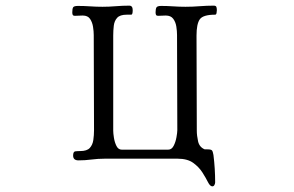

<svg xmlns="http://www.w3.org/2000/svg" viewBox="-20 -564 1040 680"><path d="M748 -528Q748 -525 747 -518.5Q746 -512 742 -512Q699 -512 687.5 -495.5Q676 -479 676 -438Q676 -353 676.5 -269Q677 -185 677 -101Q677 -84 681.5 -63.5Q686 -43 705 -35H715Q728 -35 731 -31Q734 -27 736 -15Q742 33 742 82Q742 86 739.5 91Q737 96 732 96Q724 96 716.5 81Q709 66 697 47Q685 28 664.5 13Q644 -2 609 -2H351Q327 -2 304 1Q281 4 258 4Q239 4 239 -13Q239 -27 246.5 -28Q254 -29 264 -29Q288 -29 298 -40Q308 -51 310.5 -68Q313 -85 313 -103Q313 -187 312.5 -271Q312 -355 312 -440Q312 -453 309.5 -469Q307 -485 299 -497Q291 -509 273 -509Q266 -509 259.5 -508.5Q253 -508 246 -508Q239 -508 237.5 -511.5Q236 -515 236 -520Q236 -533 239 -538Q242 -543 256 -543Q278 -543 299.5 -541.5Q321 -540 343 -540Q366 -540 390 -542Q414 -544 438 -544Q450 -544 450 -528Q450 -512 445 -512Q440 -512 429 -512Q405 -512 395 -501Q385 -490 383 -473Q381 -456 381 -438V-101Q381 -92 383.5 -76Q386 -60 392.5 -47Q399 -34 411 -34H576Q588 -34 595 -47.5Q602 -61 605 -78Q608 -95 608 -103Q608 -187 607.5 -271Q607 -355 607 -440Q607 -454 604.5 -470Q602 -486 593.5 -497.5Q585 -509 567 -509Q560 -509 553.5 -508.5Q547 -508 541 -508Q534 -508 532.5 -511.5Q531 -515 531 -520Q531 -532 534 -537.5Q537 -543 551 -543Q572 -543 593.5 -541.5Q615 -540 637 -540Q662 -540 687 -542Q712 -544 737 -544Q745 -544 746.5 -539Q748 -534 748 -528Z"/></svg>

Font: Kaisei Decol
Style: Regular
Weight: 400
Designer: Font-Kai, 金井和夫
Foundry: KAZUO KANAI
Version: Version 5.003